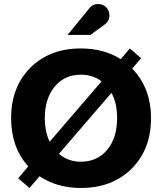

<svg xmlns="http://www.w3.org/2000/svg" viewBox="-20 -919 803 951"><path d="M466 -899Q490 -899 506 -883Q522 -867 522 -843Q522 -817 503 -801Q498 -798 428 -746H314Q315 -746 369.5 -813Q424 -880 425 -881Q440 -899 466 -899ZM272 -157Q318 -118 380 -118Q462 -118 511 -177Q560 -236 560 -334Q560 -410 532 -459ZM380 -549Q300 -549 251 -490Q202 -431 202 -334Q202 -268 226 -217L483 -516Q440 -549 380 -549ZM728 -334Q728 -179 632 -83.5Q536 12 380 12Q263 12 176 -46L126 12L70 -36L120 -95Q35 -189 35 -334Q35 -488 130.5 -583.5Q226 -679 380 -679Q495 -679 578 -626L623 -679L679 -631L635 -579Q728 -483 728 -334Z"/></svg>

Font: Atkinson Hyperlegible Pro
Style: Bold
Weight: 700
Designer: Elliott Scott, Megan Eiswerth, Linus Boman, Theodore Petrosky, Jacob Perez
Foundry: Braille Institute
Version: Version 1.5.1